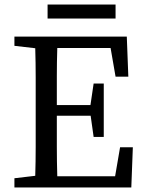

<svg xmlns="http://www.w3.org/2000/svg" viewBox="-20 -831 644 851"><path d="M43.9 0V-41L136.2 -51.8Q138.2 -115.2 138.2 -179.7V-487.8Q138.2 -551.8 136.2 -617.2L43.9 -627.9V-668.9H542L548.8 -491.2H492.2L470.2 -618.2H233.9Q231.9 -555.2 231.9 -492.2V-365.2H380.9L395 -460.9H439.9V-224.1H395L381.8 -317.9H231.9V-180.7Q231.9 -115.2 233.9 -49.8H490.2L512.2 -178.2H568.8L562 0ZM190.9 -811H492.2V-749H190.9Z"/></svg>

Font: SourceSerifPro-Regular
Style: Regular
Weight: 400
Designer: Frank Grießhammer
Foundry: Adobe Systems Incorporated
Version: Version 1.014;PS Version 1.0;hotconv 1.0.73;makeotf.lib2.5.5